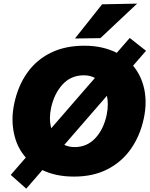

<svg xmlns="http://www.w3.org/2000/svg" viewBox="-20 -988 852 1090"><path d="M129 83 41 5Q63.5 -21 84.5 -45.2Q105.5 -69.5 126.5 -93.5Q75 -152 59 -232.5Q51 -270.5 51 -310Q51 -354.5 61 -401Q82.5 -501.5 134.8 -575Q187 -648.5 268.5 -688.5Q350 -728.5 458.5 -728.5Q512.5 -728.5 558.8 -718Q605 -707.5 643 -688Q661 -709 679.5 -730Q697.5 -750.5 716.5 -772.5L809 -699.5Q790 -678 772 -657Q753.5 -635.5 735.5 -615Q783.5 -557.5 799.5 -479.5Q806.5 -444 806.5 -407Q806.5 -362 796 -314Q775 -216.5 723 -142.5Q671 -68.5 590 -27Q509 14.5 400.5 14.5Q347.5 14.5 302.5 5Q257.5 -4.5 220.5 -22.5Q198 4 175.2 30Q152.5 56 129 83ZM270 -375.5Q263.5 -345.5 263.5 -317.5Q263.5 -287.5 271 -260L487.5 -509.5Q503 -527 519 -545.5Q491.5 -560.5 456 -560.5Q383 -560.5 335.2 -508.5Q287.5 -456.5 270 -375.5ZM404 -153Q473.5 -153 520.8 -203.2Q568 -253.5 585.5 -335.5Q592 -366.5 592 -395.5Q592 -420.5 587 -444.5L581.5 -438L354.5 -176.5Q350 -171 345 -165.5Q372 -153 404 -153ZM405.5 -769.5Q444.5 -819 483 -867Q521 -915 559.5 -963.5L758.5 -967.5Q704.5 -916.5 652 -867.5Q599.5 -818 550 -771.5Z"/></svg>

Font: Heraclito ExtraBold
Style: Italic
Weight: 800
Italic angle: -12°
Designer: Kostas Bartsokas (font) & Cristiano Sobral (main changes)
Foundry: Kostas Bartsokas (font) & Cristiano Sobral (main changes)
Version: Version 1.00;July 8, 2020;FontCreator 13.0.0.2655 64-bit